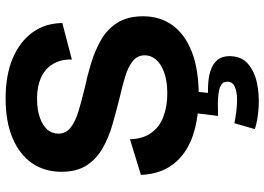

<svg xmlns="http://www.w3.org/2000/svg" viewBox="-149 -565 942 684"><g transform="rotate(-90 322.0 -223.0)"><path d="M324 14Q259 14 207.5 1Q156 -12 119.5 -38Q83 -64 63 -102.5Q43 -141 41 -192L168 -231Q169 -186 190 -156Q211 -126 248 -112Q285 -98 331 -98Q375 -98 405.5 -109Q436 -120 451.5 -138Q467 -156 467 -178Q467 -204 447 -220.5Q427 -237 393 -247.5Q359 -258 315 -268Q267 -280 220 -293.5Q173 -307 135 -329Q97 -351 74.5 -386Q52 -421 52 -475Q52 -535 82.5 -579.5Q113 -624 171.5 -649Q230 -674 313 -674Q396 -674 455.5 -649Q515 -624 548 -579Q581 -534 582 -472L452 -438Q453 -468 443 -491.5Q433 -515 415 -530.5Q397 -546 371 -554Q345 -562 312 -562Q273 -562 245 -552Q217 -542 202.5 -525.5Q188 -509 188 -486Q188 -459 210 -442Q232 -425 269 -414Q306 -403 351 -392Q394 -383 438.5 -369.5Q483 -356 521 -334.5Q559 -313 582.5 -276.5Q606 -240 606 -184Q606 -124 574 -79.5Q542 -35 479 -10.5Q416 14 324 14ZM204 214 225 141Q239 144 264 147.5Q289 151 313.5 150.5Q338 150 355.5 142Q373 134 373 116Q373 110 370.5 103.5Q368 97 357 91.5Q346 86 321.5 83.5Q297 81 251 83L262 -7H339L333 47Q379 46 407.5 54.5Q436 63 450 80Q464 97 464 123Q464 166 436.5 189.5Q409 213 368 221.5Q327 230 283 227.5Q239 225 204 214Z"/></g></svg>

Font: Bricolage Grotesque 24pt
Style: Bold
Weight: 700
Designer: Mathieu Triay
Foundry: Atelier Triay
Version: Version 1.001;gftools[0.9.33.dev8+g029e19f]